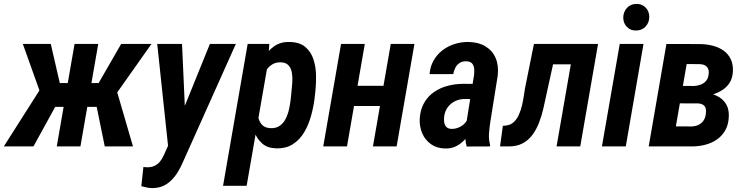

<svg xmlns="http://www.w3.org/2000/svg" viewBox="-49 -755 3839 990"><path d="M184.6 -204.1 68.8 -528.3H212.9L259.3 -326.7H347.7L310.1 -204.1ZM245.1 -221.2 123.5 0H-29.3L156.7 -292.5ZM457.5 -528.3 365.7 0H243.7L335.4 -528.3ZM731.9 -528.3 502.9 -204.1H373L377.9 -326.7H459.5L575.7 -528.3ZM491.2 0 444.3 -229.5 550.8 -294.9 636.7 0Z M845.7 -65.4 1033.2 -528.3H1167L894.5 80.1Q883.3 106.4 868.9 130.4Q854.5 154.3 835.4 173.6Q816.4 192.9 792 203.9Q767.6 214.8 736.3 214.8Q721.7 214.8 707.5 211.7Q693.4 208.5 679.7 205.1L690.4 106Q694.3 106 698.5 106.7Q702.6 107.4 706.5 107.4Q729.5 108.4 746.6 100.6Q763.7 92.8 775.6 78.4Q787.6 64 796.4 43.5ZM889.6 -528.3 907.2 -136.2 902.3 -0.5 819.3 13.7 761.7 -528.3Z M1331.1 -419.9 1222.7 203.1H1101.1L1228 -528.3H1339.8ZM1577.1 -283.7 1572.8 -245.6Q1567.4 -203.1 1554.9 -157.7Q1542.5 -112.3 1519.8 -73.5Q1497.1 -34.7 1460.9 -11.5Q1424.8 11.7 1372.6 9.8Q1328.6 8.3 1301.8 -16.1Q1274.9 -40.5 1261.5 -77.6Q1248 -114.7 1244.1 -155.8Q1240.2 -196.8 1242.7 -231L1250 -290Q1256.8 -328.6 1270.3 -371.8Q1283.7 -415 1306.9 -453.4Q1330.1 -491.7 1363.8 -515.9Q1397.5 -540 1444.3 -538.6Q1496.1 -537.6 1525.1 -512.9Q1554.2 -488.3 1566.9 -450Q1579.6 -411.6 1580.6 -367.4Q1581.5 -323.2 1577.1 -283.7ZM1450.2 -245.1 1454.1 -284.7Q1456.1 -303.2 1458 -328.1Q1460 -353 1456.5 -377Q1453.1 -400.9 1439.9 -416.7Q1426.8 -432.6 1399.4 -433.6Q1374.5 -434.6 1356.4 -423.8Q1338.4 -413.1 1325.9 -395.5Q1313.5 -377.9 1305.7 -356.7Q1297.9 -335.4 1294.4 -314.9L1278.8 -206.1Q1277.3 -181.6 1281.5 -156.2Q1285.6 -130.9 1300.5 -113.3Q1315.4 -95.7 1345.2 -94.2Q1375 -92.8 1394.5 -107.2Q1414.1 -121.6 1425.3 -145Q1436.5 -168.5 1442.1 -195.3Q1447.8 -222.2 1450.2 -245.1Z M1965.3 -312.5 1946.8 -208.5H1738.8L1756.3 -312.5ZM1832 -528.3 1740.2 0H1617.7L1709.5 -528.3ZM2087.9 -528.3 1996.1 0H1874L1965.8 -528.3Z M2354.5 -114.3 2395.5 -369.1Q2397.5 -385.7 2395.8 -401.9Q2394 -418 2384.8 -428.2Q2375.5 -438.5 2355 -439Q2334.5 -439.5 2320.8 -430.4Q2307.1 -421.4 2299.1 -406.2Q2291 -391.1 2288.1 -373L2166 -372.6Q2168.9 -411.6 2186.3 -442.4Q2203.6 -473.1 2231.4 -494.9Q2259.3 -516.6 2294.2 -527.8Q2329.1 -539.1 2366.2 -538.6Q2418 -537.6 2453.9 -516.1Q2489.7 -494.6 2506.3 -456.5Q2522.9 -418.5 2517.6 -366.7L2479 -125Q2474.6 -96.2 2472.4 -66.4Q2470.2 -36.6 2478 -8.8L2477.5 0L2357.4 0.5Q2349.6 -27.3 2350.3 -56.6Q2351.1 -85.9 2354.5 -114.3ZM2406.2 -322.3 2393.6 -244.1 2348.1 -244.6Q2327.1 -244.6 2309.1 -238.3Q2291 -231.9 2276.4 -219.7Q2261.7 -207.5 2252.7 -190.9Q2243.7 -174.3 2241.2 -153.3Q2239.3 -137.7 2241.5 -123.5Q2243.7 -109.4 2252.9 -100.1Q2262.2 -90.8 2280.3 -90.3Q2299.8 -90.3 2318.4 -98.6Q2336.9 -106.9 2349.9 -121.8Q2362.8 -136.7 2365.7 -156.7L2387.2 -105.5Q2379.4 -82 2366.7 -61Q2354 -40 2336.2 -23.9Q2318.4 -7.8 2296.6 1.7Q2274.9 11.2 2248 10.7Q2204.6 10.3 2174.1 -11Q2143.6 -32.2 2128.4 -66.9Q2113.3 -101.6 2115.2 -143.1Q2118.2 -189.9 2137.5 -223.9Q2156.7 -257.8 2188 -279.8Q2219.2 -301.8 2259 -312.3Q2298.8 -322.8 2342.3 -322.8Z M2941.9 -528.3 2923.3 -423.3H2715.8L2734.4 -528.3ZM3034.7 -528.3 2942.9 0H2820.8L2912.6 -528.3ZM2704.1 -528.3H2825.7L2767.6 -263.7Q2760.7 -230 2752.2 -193.4Q2743.7 -156.7 2730.2 -122.1Q2716.8 -87.4 2696.3 -59.6Q2675.8 -31.7 2645.3 -15.6Q2614.7 0.5 2572.3 0H2529.3L2543.9 -106.4L2558.1 -107.4Q2583 -109.9 2599.4 -124.8Q2615.7 -139.6 2626 -162.4Q2636.2 -185.1 2642.3 -210.4Q2648.4 -235.8 2651.9 -260.5Q2655.3 -285.2 2658.7 -303.2Z M3269 -528.3 3177.7 0H3054.7L3146.5 -528.3ZM3164.6 -664.1Q3165 -693.4 3183.6 -713.9Q3202.1 -734.4 3232.4 -734.9Q3261.2 -735.4 3280 -716.1Q3298.8 -696.8 3298.8 -667.5Q3298.8 -639.2 3280.3 -618.7Q3261.7 -598.1 3231.4 -597.7Q3202.6 -596.7 3183.8 -615.7Q3165 -634.8 3164.6 -664.1Z M3548.3 -222.2H3413.6L3427.7 -312L3528.3 -311.5Q3547.4 -312.5 3563.2 -318.4Q3579.1 -324.2 3590.3 -336.4Q3601.6 -348.6 3604.5 -369.1Q3606.9 -382.8 3604.7 -392.6Q3602.5 -402.3 3596.7 -409.4Q3590.8 -416.5 3581.3 -420.2Q3571.8 -423.8 3559.1 -424.3L3491.7 -424.8L3418 0H3295.9L3387.2 -528.3L3563 -527.8Q3597.2 -526.9 3627.9 -518.8Q3658.7 -510.7 3682.1 -493.9Q3705.6 -477.1 3718.8 -450.2Q3731.9 -423.3 3730 -385.3Q3728 -353 3714.1 -330.1Q3700.2 -307.1 3677.7 -292.2Q3655.3 -277.3 3628.4 -268.8Q3601.6 -260.3 3573.2 -257.3ZM3513.2 0H3338.9L3403.8 -103.5L3518.1 -103Q3538.1 -104 3553 -111.3Q3567.9 -118.7 3577.6 -132.1Q3587.4 -145.5 3590.3 -166Q3592.8 -182.6 3590.1 -194.6Q3587.4 -206.5 3577.6 -213.6Q3567.9 -220.7 3551.3 -221.7L3435.5 -222.2L3452.6 -312L3571.8 -311.5L3595.2 -275.9Q3628.4 -271.5 3655 -256.6Q3681.6 -241.7 3696 -216.3Q3710.4 -190.9 3709 -154.8Q3707.5 -112.8 3690.9 -83.5Q3674.3 -54.2 3647.2 -35.4Q3620.1 -16.6 3585.7 -8.1Q3551.3 0.5 3513.2 0Z"/></svg>

Font: Roboto Condensed SemiBold
Style: Italic
Weight: 600
Italic angle: -12°
Designer: Christian Robertson
Foundry: Google
Version: Version 3.008; 2023